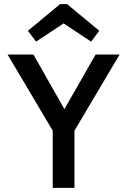

<svg xmlns="http://www.w3.org/2000/svg" viewBox="-20 -916 620 936"><path d="M237 0V-279L17 -650H143L294 -384L446 -650H563L343 -279V0ZM156 -713 116 -766 273 -896H307L464 -766L424 -713L290 -802Z"/></svg>

Font: Sometype Mono SemiBold
Style: Regular
Weight: 600
Designer: Ryoichi Tsunekawa
Foundry: Dharma Type
Version: Version 1.001